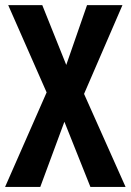

<svg xmlns="http://www.w3.org/2000/svg" viewBox="-20 -734 513 754"><path d="M473.1 0H335L232.9 -255.9L138.2 0H0L163.1 -371.1L12.2 -713.9H146L240.2 -479L321.8 -713.9H460.9L310.1 -365.2Z"/></svg>

Font: TypoPRO Open Sans Condensed
Style: Bold
Weight: 700
Width: 3
Foundry: Ascender Corporation
Version: Version 1.11